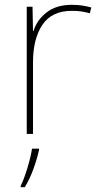

<svg xmlns="http://www.w3.org/2000/svg" viewBox="-20 -556 415 797"><path d="M278 -536Q302 -536 321.5 -533Q341 -530 359 -525L353 -501Q334 -506 317.5 -508.5Q301 -511 278 -511Q195 -511 156 -453Q117 -395 117 -297V0H91V-528H115L117 -427H119Q133 -473 173.5 -504.5Q214 -536 278 -536ZM142 67Q133 106 118.5 146Q104 186 83 221H66V215Q74 200 84 171.5Q94 143 102 112.5Q110 82 113 61H142Z"/></svg>

Font: Noto Sans Cherokee Thin
Style: Regular
Weight: 100
Designer: Monotype Design Team
Foundry: Monotype Imaging Inc.
Version: Version 2.001; ttfautohint (v1.8.4.7-5d5b)